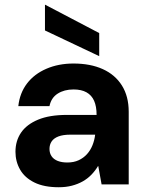

<svg xmlns="http://www.w3.org/2000/svg" viewBox="-20 -775 612 807"><path d="M227 12Q165 12 124.5 -8Q84 -28 64.5 -62Q45 -96 45 -137Q45 -183 68.5 -217.5Q92 -252 140 -272Q188 -292 261 -292H386Q386 -328 375.5 -351.5Q365 -375 343.5 -387Q322 -399 289 -399Q250 -399 222.5 -381.5Q195 -364 188 -329H57Q63 -384 93.5 -424Q124 -464 175 -486Q226 -508 289 -508Q360 -508 412 -484.5Q464 -461 492.5 -415.5Q521 -370 521 -305V0H407L393 -77H392Q380 -57 364 -40.5Q348 -24 327.5 -12.5Q307 -1 282 5.5Q257 12 227 12ZM263 -92Q290 -92 310.5 -101.5Q331 -111 345.5 -127Q360 -143 368.5 -164Q377 -185 380 -209H276Q245 -209 225.5 -201.5Q206 -194 197 -180.5Q188 -167 188 -149Q188 -131 197 -118Q206 -105 223 -98.5Q240 -92 263 -92ZM397 -539 169 -647V-755H170L397 -636Z"/></svg>

Font: DM Sans 28pt
Style: Bold
Weight: 700
Version: Version 4.004;gftools[0.9.30]